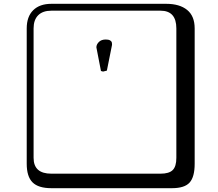

<svg xmlns="http://www.w3.org/2000/svg" viewBox="-20 -774 1140 1006"><path d="M520 -399 509 -402Q485 -522 485 -526Q485 -541 498 -554Q511 -567 534 -567Q549 -567 556.5 -562.5Q564 -558 565.5 -553Q567 -548 567 -539L540 -404ZM249 -718Q204 -718 180 -694Q156 -670 156 -625V53Q156 136 249 136H821Q866 136 885 117Q904 98 904 53V-625Q904 -718 821 -718ZM1000 84Q1000 153 973.5 182.5Q947 212 881 212H249Q181 212 150.5 181.5Q120 151 120 84V-625Q120 -687 154 -720.5Q188 -754 249 -754H851Q921 -754 960.5 -722Q1000 -690 1000 -625Z"/></svg>

Font: Libertinus Keyboard
Style: Regular
Weight: 700
Designer: Philipp H. Poll
Foundry: Khaled Hosny
Version: Version 6.7